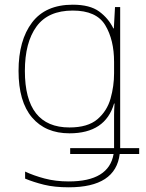

<svg xmlns="http://www.w3.org/2000/svg" viewBox="-20 -558 623 818"><path d="M290 -513Q391 -513 428.5 -450.5Q466 -388 466 -294V-246Q466 -191 451 -138Q436 -85 395 -50Q354 -15 276 -15Q86 -15 86 -256Q86 -377 135.5 -445Q185 -513 290 -513ZM290 -538Q174 -538 116.5 -462Q59 -386 59 -256Q59 -125 116.5 -57.5Q174 10 276 10Q429 10 466 -117H468Q466 -88 466 -68.5Q466 -49 466 -27V73H279V98H464Q444 215 273 215Q217 215 170 202.5Q123 190 87 173V203Q123 218 167.5 229Q212 240 273 240Q473 240 490 98H573V73H492V-528H470L465 -437H463Q442 -480 402.5 -509Q363 -538 290 -538Z"/></svg>

Font: Noto Sans UI Thin
Style: Regular
Weight: 250
Designer: Monotype Design Team
Foundry: Monotype Imaging Inc.
Version: Version 1.901